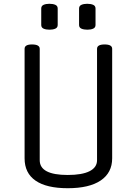

<svg xmlns="http://www.w3.org/2000/svg" viewBox="-20 -980 723 1015"><path d="M190 -722V-133Q190 -55 338 -55Q414 -55 453.5 -75Q493 -95 493 -133V-722Q493 -745 533 -745Q573 -745 573 -722V-143Q573 -67 512.5 -26Q452 15 338 15Q226 15 168 -25Q110 -65 110 -143V-722Q110 -745 149 -745Q190 -745 190 -722ZM285 -848Q285 -834 272.5 -828.5Q260 -823 242 -823Q223 -823 210.5 -828.5Q198 -834 198 -848V-935Q198 -949 210.5 -954.5Q223 -960 241 -960Q260 -960 272.5 -954.5Q285 -949 285 -935ZM485 -848Q485 -834 472.5 -828.5Q460 -823 442 -823Q423 -823 410.5 -828.5Q398 -834 398 -848V-935Q398 -949 410.5 -954.5Q423 -960 441 -960Q460 -960 472.5 -954.5Q485 -949 485 -935Z"/></svg>

Font: Offside
Style: Regular
Weight: 400
Designer: Eduardo Rodriguez Tunni
Foundry: Eduardo Rodriguez Tunni
Version: Version 1.002; ttfautohint (v1.8.4.7-5d5b);gftools[0.9.23]